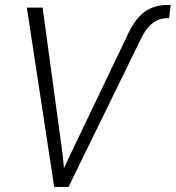

<svg xmlns="http://www.w3.org/2000/svg" viewBox="-20 -741 697 761"><path d="M229 -123 233.4 -73.7 257.3 -125.5 479.5 -589.4Q511.2 -662.1 549.6 -691.4Q587.9 -720.7 638.7 -721.2H656.7L649.9 -668.5L645 -668.9Q585 -670.4 547.9 -605L534.2 -578.1L251.5 0H194.8L86.4 -710.9H148.9Z"/></svg>

Font: Roboto Light
Style: Italic
Weight: 300
Italic angle: -12°
Designer: Google
Version: Version 2.134; 2016; ttfautohint (v1.6)